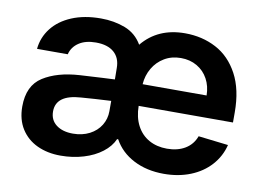

<svg xmlns="http://www.w3.org/2000/svg" viewBox="-64 -633 1012 740"><g transform="rotate(10 442.0 -263.0)"><path d="M421.4 -89.8H417Q404.3 -60.5 374.5 -37.6Q344.7 -14.6 302.7 -2Q260.7 10.7 212.9 10.7Q161.6 10.7 121.3 -8.1Q81.1 -26.9 58.1 -63.2Q35.2 -99.6 35.2 -150.4Q35.2 -232.4 90.1 -267.3Q145 -302.2 232.4 -307.6Q275.4 -309.6 319.3 -312.5L368.7 -314.9L368.2 -359.4Q368.2 -398.9 343.3 -420.7Q318.4 -442.4 272.5 -442.4Q231.9 -442.4 206.1 -425.3Q180.2 -408.2 172.9 -378.9H52.7Q57.1 -424.3 85 -460.2Q112.8 -496.1 161.6 -516.6Q210.4 -537.1 275.4 -537.1Q327.1 -537.1 370.4 -520.5Q413.6 -503.9 437.5 -462.9Q498.5 -537.1 604.5 -537.1Q671.9 -537.1 726.6 -508.3Q781.2 -479.5 813.5 -419.4Q845.7 -359.4 845.7 -269.5V-230.5H476.6Q477.1 -186 494.1 -153.6Q511.2 -121.1 541.7 -104Q572.3 -86.9 612.3 -86.9Q653.8 -86.9 683.1 -104.5Q712.4 -122.1 724.6 -155.3L841.8 -141.6Q830.6 -96.2 799.3 -61.5Q768.1 -26.9 721.2 -8.1Q674.3 10.7 617.2 10.7Q549.8 10.7 498.5 -15.9Q447.3 -42.5 421.4 -89.8ZM245.1 -81.1Q281.7 -81.1 310.1 -95.7Q338.4 -110.4 353.8 -135.5Q369.1 -160.6 369.1 -190.4V-231Q344.7 -230 306.9 -227.5Q269 -225.1 252 -223.6Q155.3 -217.3 155.3 -152.3Q155.3 -118.7 179.9 -99.9Q204.6 -81.1 245.1 -81.1ZM727.5 -315.4Q727.1 -351.6 711.7 -379.9Q696.3 -408.2 668.7 -424.3Q641.1 -440.4 605.5 -440.4Q569.3 -440.4 541 -423.6Q512.7 -406.7 496.1 -378.2Q479.5 -349.6 477.1 -315.4Z"/></g></svg>

Font: Pretendard JP SemiBold
Style: Regular
Weight: 600
Designer: Base glyphs from Inter by Rasmus Andersson; Hangeul glyphs from Noto Sans CJK(Source Han Sans) by Jang Soo-young and Kan
Foundry: Kil Hyung-jin
Version: Version 1.309